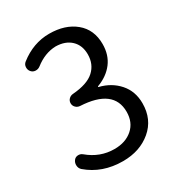

<svg xmlns="http://www.w3.org/2000/svg" viewBox="-180 -862 915 990"><g transform="rotate(-30 277.5 -367.0)"><path d="M263.7 12.7Q140.6 12.7 55.7 -60.5Q43 -72.3 43 -90.8Q43 -105.5 51.8 -117.2Q60.5 -128.9 75.7 -129.9Q90.8 -130.9 102.5 -121.1Q170.9 -63.5 256.8 -63.5Q323.2 -63.5 364.7 -100.1Q406.2 -136.7 406.2 -199.2Q406.2 -335 212.9 -344.7Q198.2 -345.7 188 -356Q177.7 -366.2 177.7 -380.9Q177.7 -395.5 188 -405.8Q198.2 -416 212.9 -417Q300.8 -423.8 340.8 -460.4Q380.9 -497.1 380.9 -555.7Q380.9 -609.4 347.7 -641.1Q314.5 -672.9 256.8 -673.8Q192.4 -671.9 133.8 -626Q121.1 -616.2 105.5 -617.2Q89.8 -618.2 80.1 -629.9Q70.3 -641.6 71.3 -657.7Q72.3 -673.8 85 -683.6Q166 -747.1 260.7 -747.1Q355.5 -747.1 414.6 -698.2Q473.6 -649.4 473.6 -563.5Q473.6 -499 439.5 -454.1Q405.3 -409.2 344.7 -386.7Q342.8 -385.7 342.8 -383.8Q342.8 -381.8 344.7 -381.8Q413.1 -365.2 456.1 -316.4Q499 -267.6 499 -196.3Q499 -100.6 431.6 -43.9Q364.3 12.7 263.7 12.7Z"/></g></svg>

Font: irohamaru Regular
Style: Regular
Weight: 400
Designer: [Source Han Sans]
Ryoko NISHIZUKA  (kana & ideographs); Paul D. Hunt (Latin, Greek & Cyrillic); Wenlong ZHANG  (bopomofo
Version: Version 1.00